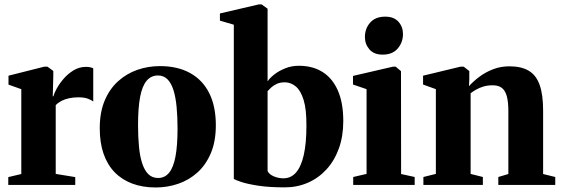

<svg xmlns="http://www.w3.org/2000/svg" viewBox="-20 -838 2544 870"><path d="M17.5 0V-35.5L76.5 -49.5V-434L18.5 -454.5V-495L181 -536H195L221.5 -516.5V-491.5L219 -401L222 -402Q225 -414.5 236.8 -436.2Q248.5 -458 268 -480.8Q287.5 -503.5 313.2 -519.2Q339 -535 369.5 -535Q381.5 -535 389.5 -533Q397.5 -531 402.5 -528.5V-378Q394.5 -384.5 378 -390.8Q361.5 -397 336 -397Q313 -397 293.8 -393Q274.5 -389 259 -381Q243.5 -373 232.5 -361.5V-50L321 -35.5V0Z M432 -256.5Q432 -329 454.2 -382Q476.5 -435 515 -469.8Q553.5 -504.5 602.2 -521.5Q651 -538.5 704.5 -538.5Q784.5 -538.5 841.2 -507.2Q898 -476 928 -416.2Q958 -356.5 958 -270.5Q958 -197.5 935.5 -144.2Q913 -91 874.8 -56.5Q836.5 -22 787.5 -5.2Q738.5 11.5 685.5 11.5Q626.5 11.5 579.5 -6Q532.5 -23.5 499.5 -57.5Q466.5 -91.5 449.2 -141.5Q432 -191.5 432 -256.5ZM696.5 -31.5Q726.5 -31.5 746 -55Q765.5 -78.5 775 -128.2Q784.5 -178 784.5 -255.5Q784.5 -309.5 780.2 -353.8Q776 -398 766 -429.8Q756 -461.5 738.8 -478.8Q721.5 -496 696 -496Q665 -496 644.8 -472.5Q624.5 -449 615 -399.2Q605.5 -349.5 605.5 -270.5Q605.5 -217 609.8 -173Q614 -129 624.5 -97.2Q635 -65.5 652.5 -48.5Q670 -31.5 696.5 -31.5Z M976.5 -744.5V-777L1152.5 -818H1165.5L1192.5 -798.5V-469Q1201.5 -483.5 1222.2 -500Q1243 -516.5 1272 -528.2Q1301 -540 1334 -540Q1397 -540 1442 -511.5Q1487 -483 1511.2 -427.2Q1535.5 -371.5 1535.5 -289.5Q1535.5 -220 1515.2 -164.5Q1495 -109 1458.8 -69.8Q1422.5 -30.5 1374.5 -9.8Q1326.5 11 1270.5 11Q1199.5 11 1150.8 3.5Q1102 -4 1074.2 -13.2Q1046.5 -22.5 1039.5 -27V-726ZM1270.5 -465Q1249 -465 1233.8 -457.8Q1218.5 -450.5 1208.5 -441.2Q1198.5 -432 1192.5 -425V-63Q1199.5 -48 1220.5 -39Q1241.5 -30 1264 -30Q1298.5 -30 1321.5 -56.5Q1344.5 -83 1356.5 -136Q1368.5 -189 1368.5 -268.5Q1369 -342 1355.8 -385Q1342.5 -428 1320 -446.5Q1297.5 -465 1270.5 -465Z M1580.5 0V-36L1641 -50V-434L1579.5 -455V-494L1761 -536H1773L1797 -515.5L1797.5 -49.5L1859 -36V0ZM1713.5 -590.5Q1674.5 -590.5 1654 -614.2Q1633.5 -638 1633.5 -670Q1633.5 -708.5 1657.2 -735.5Q1681 -762.5 1725 -762.5H1726Q1765 -762.5 1785.5 -739.5Q1806 -716.5 1806 -684Q1806 -646 1782.2 -618.2Q1758.5 -590.5 1714.5 -590.5Z M1955 -50V-434L1897 -455V-495L2067 -536H2081L2106.5 -516V-478.5L2105 -447.5Q2124.5 -469.5 2152.2 -490.2Q2180 -511 2214.2 -524.2Q2248.5 -537.5 2288 -537.5Q2342 -537.5 2375.8 -517.5Q2409.5 -497.5 2425.2 -453.5Q2441 -409.5 2441 -337V-49.5L2496 -36V0H2238V-36L2283.5 -49.5V-335.5Q2283.5 -375 2276.8 -400.8Q2270 -426.5 2254.8 -439Q2239.5 -451.5 2213 -451.5Q2189 -451.5 2170.8 -446Q2152.5 -440.5 2138 -432.2Q2123.5 -424 2112.5 -415.5V-50L2168 -36V0H1898.5V-36Z"/></svg>

Font: Merriweather 96pt ExtraBold
Style: Regular
Weight: 800
Version: Version 2.100